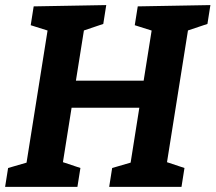

<svg xmlns="http://www.w3.org/2000/svg" viewBox="-21 -724 836 744"><path d="M-1.2 0 10.4 -73 98.6 -98.6 79.4 -78.3 166 -622.6 180.9 -600.2 98 -626.3 109.5 -699.3 390.7 -704.3 379.2 -631.3 289.2 -600.9 306.8 -622.6 270.1 -392.2 254.2 -411.5H558.7L532.6 -392.2L569.3 -622.6L583.8 -600.2L501.2 -626.3L512.8 -699.3L794.3 -704.3L782.8 -631.3L692.1 -600.9L710 -622.6L623.4 -78.3L614.7 -99.3L693.8 -73L682.3 0H402.1L413.6 -73L501.6 -98.6L482.7 -78.3L522.4 -328.5L539.3 -306.5H235.5L259.8 -327.9L220.1 -78.3L211.7 -99.3L290.6 -73L279 0Z"/></svg>

Font: Bitter Thin
Style: Italic
Weight: 100
Italic angle: -9°
Designer: Sol Matas, and Bitter project Authors
Foundry: Sol Matas
Version: Version 2.002